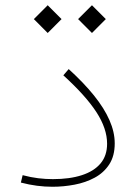

<svg xmlns="http://www.w3.org/2000/svg" viewBox="-20 -712 525 737"><path d="M279.8 -638.7 333 -585.4 386.2 -638.7 333 -691.9ZM109.9 -638.7 163.1 -585.4 216.3 -638.7 163.1 -691.9ZM420.4 -161.6Q420.4 -205.1 400.1 -251Q379.9 -296.9 340.6 -345.7Q301.3 -394.5 243.7 -446.8L223.1 -422.9Q309.1 -344.7 350.1 -281.5Q391.1 -218.3 391.1 -160.2Q391.1 -114.7 366 -84.7Q340.8 -54.7 294.2 -39.6Q247.6 -24.4 183.1 -24.4Q155.3 -24.4 127 -27.8Q98.6 -31.2 66.9 -39.6L60.1 -11.2Q91.8 -2.9 121.8 1Q151.9 4.9 181.6 4.9Q224.1 4.9 266.4 -3.2Q308.6 -11.2 343.5 -30Q378.4 -48.8 399.4 -81.1Q420.4 -113.3 420.4 -161.6Z"/></svg>

Font: Estedad-FD-VF Thin
Style: Regular
Weight: 100
Designer: Amin Abedi
Version: Version 5.0